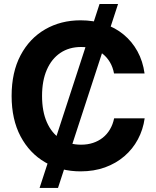

<svg xmlns="http://www.w3.org/2000/svg" viewBox="-20 -839 772 952"><path d="M176.3 92.8 473.6 -819.3H565.4L267.6 92.8ZM379.4 10.7Q281.2 10.7 203.9 -34.2Q126.5 -79.1 82 -162.8Q37.6 -246.6 37.6 -363.3Q37.6 -481 82 -564.9Q126.5 -648.9 204.1 -693.6Q281.7 -738.3 379.4 -738.3Q442.9 -738.3 497.1 -720.2Q551.3 -702.1 593 -667.7Q634.8 -633.3 661.6 -584.5Q688.5 -535.6 696.8 -474.6H545.4Q539.6 -505.9 525.4 -530Q511.2 -554.2 490 -571.3Q468.8 -588.4 441.4 -597.2Q414.1 -606 382.3 -606Q322.8 -606 279.3 -576.7Q235.8 -547.4 212.2 -493.2Q188.5 -439 188.5 -363.3Q188.5 -287.1 212.2 -233.2Q235.8 -179.2 279.3 -150.4Q322.8 -121.6 381.8 -121.6Q414.1 -121.6 440.9 -130.4Q467.8 -139.2 489.3 -156Q510.7 -172.9 525.1 -197.3Q539.6 -221.7 545.9 -252.4H697.3Q689.5 -196.3 663.8 -148.2Q638.2 -100.1 596.7 -64.5Q555.2 -28.8 500.5 -9Q445.8 10.7 379.4 10.7Z"/></svg>

Font: Inter 24pt
Style: Bold
Weight: 700
Designer: Rasmus Andersson
Foundry: rsms
Version: Version 4.001;git-66647c0bb